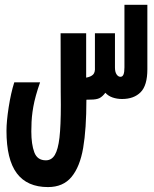

<svg xmlns="http://www.w3.org/2000/svg" viewBox="-20 -570 640 800"><path d="M7 -25Q7 -64 16.2 -123.5Q25.5 -183 39.5 -227H147Q126.5 -168.5 118.8 -125Q111 -81.5 111 -42L110.5 -22.5Q110.5 31.5 123 64.8Q135.5 98 171 98Q195 98 208.5 75.5Q222 53 227.8 3.5Q233.5 -46 233.5 -133Q233.5 -169 233 -188.5L232.5 -431.5H339V-246.5Q358.5 -250 367.8 -259.2Q377 -268.5 375.5 -290V-431.5H459V-289Q459 -270 465.8 -260Q472.5 -250 482 -250Q490.5 -250 494.5 -259.5Q498.5 -269 498.5 -289V-550H594V-281.5Q594 -214 566 -185.8Q538 -157.5 488.5 -157.5Q467.5 -157.5 449.2 -163.8Q431 -170 419 -183.5Q407 -167.5 394.5 -161.2Q382 -155 358 -155L340 -154.5Q340 -32 326.5 46.5Q313 125 278 167.2Q243 209.5 180 209.5Q93 209.5 50 152Q7 94.5 7 -25Z"/></svg>

Font: JuliaMono ExtraBold
Style: Italic
Weight: 800
Italic angle: -9°
Monospace: yes
Designer: cormullion
Foundry: corm
Version: Version 0.057; ttfautohint (v1.8.4)